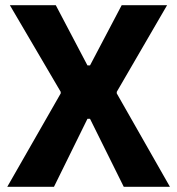

<svg xmlns="http://www.w3.org/2000/svg" viewBox="-20 -720 683 740"><path d="M8 0H188L317 -262H327L457 0H635L430 -360V-366L624 -700H449L327 -468H317L195 -700H18L214 -366V-360Z"/></svg>

Font: Fixel Text Bold
Style: Bold
Weight: 700
Width: 4
Designer: AlfaBravo + MacPaw
Foundry: Kyrylo Tkachov, Marchela Mozhyna, Serhii Makarenko, Maria Weinstein, Zakhar Kryvoshyya
Version: Version 1.211